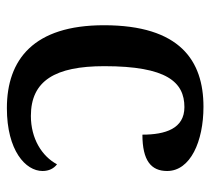

<svg xmlns="http://www.w3.org/2000/svg" viewBox="-46 -540 597 544"><g transform="rotate(90 252.0 -268.5)"><path d="M287 10C407 10 465 -43 465 -91C465 -109 458 -123 446 -132C423 -89 373 -58 309 -58C209 -58 168 -127 168 -266C168 -443 213 -493 284 -493C345 -493 362 -439 362 -374C436 -374 465 -399 465 -444C465 -510 381 -547 283 -547C152 -547 52 -480 52 -265C52 -66 149 10 287 10Z"/></g></svg>

Font: Noto Naskh Arabic UI Medium
Style: Regular
Weight: 500
Designer: Monotype Design Team, David Williams, Mohamad Dakak and Nizar Qandah
Foundry: Monotype Imaging Inc.
Version: Version 2.014